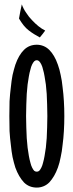

<svg xmlns="http://www.w3.org/2000/svg" viewBox="-20 -847 333 873"><path d="M195.3 -319.3Q195.3 -292 194.3 -267.6Q193.4 -242.2 192.4 -218.8Q190.4 -195.3 188.5 -175.8Q185.5 -155.3 182.6 -137.7Q179.7 -121.1 175.8 -107.4Q172.9 -94.7 168 -85Q163.1 -75.2 158.2 -70.3Q153.3 -66.4 147.5 -66.4Q147.5 -66.4 147.5 -66.4Q147.5 -66.4 147.5 -66.4Q140.6 -66.4 135.7 -70.3Q130.9 -75.2 126 -85Q121.1 -94.7 118.2 -107.4Q114.3 -121.1 111.3 -137.7Q108.4 -155.3 105.5 -175.8Q103.5 -195.3 101.6 -218.8Q100.6 -242.2 99.6 -267.6Q98.6 -292 98.6 -319.3Q98.6 -319.3 98.6 -319.3Q98.6 -319.3 98.6 -319.3Q98.6 -345.7 99.6 -371.1Q100.6 -396.5 101.6 -419.9Q103.5 -443.4 105.5 -462.9Q108.4 -482.4 111.3 -500Q114.3 -517.6 118.2 -530.3Q121.1 -543.9 126 -553.7Q130.9 -563.5 135.7 -568.4Q140.6 -573.2 147.5 -573.2Q147.5 -573.2 147.5 -573.2Q147.5 -573.2 147.5 -573.2Q153.3 -573.2 158.2 -568.4Q163.1 -563.5 168 -553.7Q172.9 -543.9 175.8 -530.3Q179.7 -517.6 182.6 -500Q185.5 -482.4 188.5 -462.9Q190.4 -443.4 192.4 -419.9Q193.4 -396.5 194.3 -371.1Q195.3 -345.7 195.3 -319.3Q195.3 -319.3 195.3 -319.3Q195.3 -319.3 195.3 -319.3ZM272.5 -319.3Q272.5 -354.5 270.5 -386.7Q268.6 -419.9 264.6 -450.2Q261.7 -480.5 255.9 -505.9Q251 -531.2 243.2 -552.7Q235.4 -575.2 225.6 -591.8Q215.8 -608.4 204.1 -620.1Q192.4 -631.8 177.7 -637.7Q163.1 -643.6 147.5 -643.6Q147.5 -643.6 147.5 -643.6Q147.5 -643.6 147.5 -643.6Q129.9 -643.6 115.2 -637.7Q100.6 -631.8 88.9 -620.1Q77.1 -608.4 67.4 -591.8Q57.6 -575.2 49.8 -552.7Q43 -531.2 37.1 -505.9Q32.2 -480.5 29.3 -450.2Q25.4 -419.9 23.4 -386.7Q22.5 -354.5 22.5 -319.3Q22.5 -319.3 22.5 -319.3Q22.5 -319.3 22.5 -319.3Q22.5 -284.2 23.4 -251Q25.4 -217.8 29.3 -188.5Q32.2 -158.2 37.1 -132.8Q43 -106.4 49.8 -85Q57.6 -63.5 67.4 -46.9Q77.1 -30.3 88.9 -17.6Q100.6 -5.9 115.2 0Q129.9 5.9 147.5 5.9Q147.5 5.9 147.5 5.9Q147.5 5.9 147.5 5.9Q163.1 5.9 177.7 0Q192.4 -5.9 204.1 -17.6Q215.8 -30.3 225.6 -46.9Q235.4 -63.5 243.2 -85Q251 -106.4 255.9 -132.8Q261.7 -158.2 264.6 -188.5Q268.6 -217.8 270.5 -251Q272.5 -284.2 272.5 -319.3Q272.5 -319.3 272.5 -319.3Q272.5 -319.3 272.5 -319.3ZM185.5 -708Q185.5 -708 185.5 -708Q185.5 -708 185.5 -708Q169.9 -715.8 155.3 -727.5Q140.6 -739.3 126 -754.9Q111.3 -769.5 99.6 -788.1Q86.9 -805.7 79.1 -827.1Q79.1 -827.1 72.3 -794.9Q66.4 -762.7 66.4 -762.7Q66.4 -762.7 66.4 -762.7Q66.4 -762.7 66.4 -762.7Q76.2 -746.1 86.9 -732.4Q97.7 -718.8 110.4 -709Q123 -699.2 135.7 -691.4Q148.4 -683.6 161.1 -676.8Q161.1 -676.8 173.8 -692.4Q185.5 -708 185.5 -708Z"/></svg>

Font: AgendaMediumCondGoodkids
Style: AgendaMediumCondGoodkids
Weight: 500
Designer: ""
Version: ""